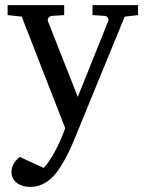

<svg xmlns="http://www.w3.org/2000/svg" viewBox="-20 -502 570 751"><path d="M467.8 -437 275.9 30.8Q271 43 262.2 63.5Q253.4 84 241.5 107.2Q229.5 130.4 215.1 152.8Q200.7 175.3 185.1 190.9Q167 209 145.3 219Q123.5 229 98.1 229Q80.6 229 66.9 224.4Q53.2 219.7 43.9 211.9Q34.7 204.1 29.8 193.6Q24.9 183.1 24.9 171.9Q24.9 154.8 32.5 140.4Q40 126 57.1 111.8L150.9 154.8Q163.1 142.6 175.8 122.8Q188.5 103 199.7 81.1Q210.9 59.1 220.2 37.4Q229.5 15.6 234.9 -1L64.9 -437L9.8 -442.9V-481.9H231V-442.9L183.1 -439.9Q174.8 -439 169.9 -432.6Q165 -426.3 168 -418L284.2 -123L402.8 -418Q406.2 -425.8 401.9 -432.4Q397.5 -439 389.2 -439.9L341.8 -442.9V-481.9H520V-442.9Z"/></svg>

Font: Charis SIL CyrE
Style: Regular
Weight: 400
Foundry: SIL International
Version: Version 5.000